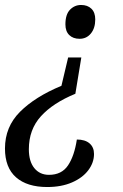

<svg xmlns="http://www.w3.org/2000/svg" viewBox="-20 -562 494 772"><path d="M243 -464Q243 -504 261.5 -523Q280 -542 306 -542Q332 -542 347.5 -527Q363 -512 363 -484Q363 -449 345.5 -427.5Q328 -406 300 -406Q274 -406 258.5 -421Q243 -436 243 -464ZM0 35Q0 -52 60.5 -112.5Q121 -173 227 -217L254 -331H307L283 -185Q193 -148 144.5 -94.5Q96 -41 96 38Q96 87 118 114Q140 141 177 141Q228 141 253.5 103Q279 65 289 -1Q322 -1 340 14.5Q358 30 358 57Q358 92 335 122.5Q312 153 269.5 171.5Q227 190 170 190Q89 190 44.5 151Q0 112 0 35Z"/></svg>

Font: Noto Serif Narrow
Style: Italic
Weight: 400
Width: 4
Italic angle: -12°
Designer: Monotype Design Team
Foundry: Monotype Imaging Inc.
Version: Version 1.001